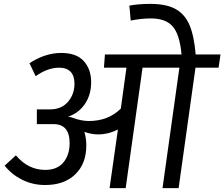

<svg xmlns="http://www.w3.org/2000/svg" viewBox="-20 -970 1157 990"><path d="M1107 -621H988L901 0H818L905 -621H715L628 0H545L588 -302Q538 -277 485 -277Q452 -277 415 -290Q425 -257 425 -220Q425 -126 368 -71Q311 -16 213 -16Q148 -16 93.5 -43.5Q39 -71 4 -116L62 -169Q125 -94 213 -94Q275 -94 307 -132.5Q339 -171 339 -232Q339 -330 256 -330H170V-406H238Q297 -406 330.5 -445Q364 -484 364 -539Q364 -579 344 -600Q324 -621 285 -621Q225 -621 164 -577L132 -644Q213 -697 296 -697Q374 -697 412 -655Q450 -613 450 -546Q450 -481 417.5 -433.5Q385 -386 330 -368Q342 -368 351 -364Q355 -362 357 -362Q374 -355 396.5 -350.5Q419 -346 438 -346Q538 -346 603 -410L632 -621H516L521 -689H916Q907 -791 871 -833Q835 -875 758 -875Q709 -875 654 -864L647 -941Q694 -950 755 -950Q838 -950 886 -923Q934 -896 957.5 -840Q981 -784 989 -689H1117Z"/></svg>

Font: FiraGO
Style: Italic
Weight: 400
Italic angle: -8°
Designer: bBox Type GmbH
Foundry: bBox Type GmbH
Version: Version 1.001